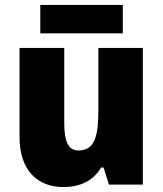

<svg xmlns="http://www.w3.org/2000/svg" viewBox="-20 -747 658 777"><path d="M477 -727H143V-612H477ZM558 -553H378V-300C378 -197 364 -138 297 -138C256 -138 240 -176 240 -249V-553H59V-193C59 -56 133 10 237 10C302 10 357 -14 389 -69H399L421 0H558Z"/></svg>

Font: Noto Sans Khmer SemiCondensed Black
Style: Regular
Weight: 900
Width: 4
Designer: Danh Hong and the Monotype Design Team
Foundry: Monotype Imaging Inc.
Version: Version 2.004